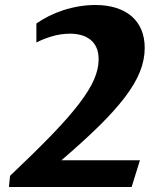

<svg xmlns="http://www.w3.org/2000/svg" viewBox="-20 -745 651 765"><path d="M20 -44.4Q119.1 -138.2 186.8 -208.3Q254.4 -278.3 295.7 -332.5Q336.9 -386.7 355 -428.7Q373 -470.7 373 -507.8Q373 -536.6 363.8 -556.4Q354.5 -576.2 338.6 -588.1Q322.8 -600.1 302.2 -605.5Q281.7 -610.8 259.3 -610.8Q222.7 -610.8 187.3 -600.3Q151.9 -589.8 125 -575.7V-651.4Q147.9 -667.5 175.3 -681.2Q202.6 -694.8 232.9 -704.6Q263.2 -714.4 295.4 -719.7Q327.6 -725.1 359.9 -725.1Q405.8 -725.1 442.4 -713.6Q479 -702.1 504.4 -680.2Q529.8 -658.2 543.2 -626.5Q556.6 -594.7 556.6 -553.7Q556.6 -506.8 537.6 -459.2Q518.6 -411.6 478.3 -358.4Q438 -305.2 375.2 -243.4Q312.5 -181.6 224.6 -106.4H537.6L504.4 0H15.6Z"/></svg>

Font: Proza Libre
Style: Bold Italic
Weight: 700
Designer: Jasper de Waard
Foundry: Jasper de Waard
Version: Version 1.000; ttfautohint (v1.4.1.8-43bc)